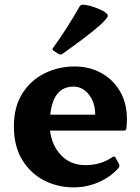

<svg xmlns="http://www.w3.org/2000/svg" viewBox="-20 -796 606 829"><path d="M298 13Q228 13 169.5 -17.5Q111 -48 75.5 -106.5Q40 -165 40 -250Q40 -335 76.5 -392.5Q113 -450 173 -479.5Q233 -509 302 -509Q366 -509 417 -481Q468 -453 498 -402Q528 -351 528 -282Q528 -266 526 -242Q524 -232 515 -232H196Q204 -167 244.5 -125Q285 -83 349 -83Q415 -83 466 -118Q475 -124 479 -115L494 -87Q498 -80 492 -71Q458 -32 406.5 -9.5Q355 13 298 13ZM297 -422Q210 -422 197 -301H391V-302Q391 -353 364 -387.5Q337 -422 297 -422ZM249 -563Q242 -558 233 -563L211 -577Q203 -582 209 -589Q241 -633 269.5 -678Q298 -723 323 -767Q329 -776 338 -776Q360 -774 384 -766Q408 -758 428 -747Q447 -735 445.5 -726.5Q444 -718 416 -691Q381 -660 339 -628.5Q297 -597 249 -563Z"/></svg>

Font: Hahmlet
Style: Bold
Weight: 700
Designer: Minjoo Ham & Mark Frömberg
Foundry: hypertype
Version: Version 1.002; ttfautohint (v1.8.3)